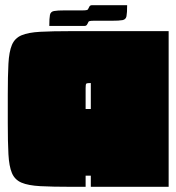

<svg xmlns="http://www.w3.org/2000/svg" viewBox="-20 -720 680 740"><path d="M630 -600V0H330V-43H310V0H255Q182 0 135.5 -2.5Q89 -5 63 -16Q37 -27 26 -53Q15 -79 12.5 -125.5Q10 -172 10 -245V-355Q10 -428 12.5 -474.5Q15 -521 26 -547Q37 -573 63 -584Q89 -595 135.5 -597.5Q182 -600 255 -600ZM310 -300H330V-400Q315 -400 312.5 -397.5Q310 -395 310 -380ZM319 -684Q322 -691 325 -695.5Q328 -700 335 -700H470Q470 -670 467.5 -657.5Q465 -645 452.5 -642.5Q440 -640 409 -640H340Q323 -640 321 -636Q318 -629 315 -624.5Q312 -620 305 -620H170Q170 -650 172.5 -662.5Q175 -675 188 -677.5Q201 -680 231 -680H300Q317 -680 319 -684Z"/></svg>

Font: Badeen Display
Style: Regular
Weight: 400
Version: Version 1.000; ttfautohint (v1.8.4.7-5d5b)